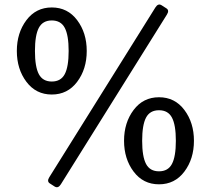

<svg xmlns="http://www.w3.org/2000/svg" viewBox="-20 -768 910 829"><path d="M52.7 -547.9Q52.7 -626 94 -680.9Q135.3 -735.8 203.6 -735.8Q272 -735.8 313.2 -680.9Q354.5 -626 354.5 -547.9Q354.5 -469.7 313.2 -414.8Q272 -359.9 203.6 -359.9Q135.3 -359.9 94 -414.8Q52.7 -469.7 52.7 -547.9ZM130.9 -547.9Q130.9 -479.5 147.7 -447.8Q164.6 -416 203.6 -416Q242.7 -416 259.5 -447.8Q276.4 -479.5 276.4 -547.9Q276.4 -616.2 259.5 -647.9Q242.7 -679.7 203.6 -679.7Q164.6 -679.7 147.7 -647.9Q130.9 -616.2 130.9 -547.9ZM195.8 24.4Q181.2 15.6 192.9 -2.9L650.9 -735.8Q662.6 -754.4 677.2 -745.6L697.8 -732.4Q712.4 -723.6 700.7 -705.1L242.7 27.8Q231 46.4 216.3 37.6ZM515.6 -160.2Q515.6 -238.3 556.9 -293.2Q598.1 -348.1 666.5 -348.1Q734.9 -348.1 776.1 -293.2Q817.4 -238.3 817.4 -160.2Q817.4 -82 776.1 -27.1Q734.9 27.8 666.5 27.8Q598.1 27.8 556.9 -27.1Q515.6 -82 515.6 -160.2ZM593.8 -160.2Q593.8 -91.8 610.6 -60.1Q627.4 -28.3 666.5 -28.3Q705.6 -28.3 722.4 -60.1Q739.3 -91.8 739.3 -160.2Q739.3 -228.5 722.4 -260.3Q705.6 -292 666.5 -292Q627.4 -292 610.6 -260.3Q593.8 -228.5 593.8 -160.2Z"/></svg>

Font: Istok Web
Style: Regular
Weight: 400
Designer: Andrey V. Panov
Foundry: Andrey V. Panov
Version: Version 1.0.2g